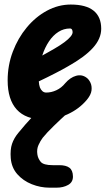

<svg xmlns="http://www.w3.org/2000/svg" viewBox="-20 -530 478 866"><path d="M177.5 9Q96.5 9 55.5 -36Q14.5 -81 14.5 -167.5Q14.5 -235.5 37.8 -297Q61 -358.5 101 -406.5Q141 -454.5 192.2 -482Q243.5 -509.5 299 -509.5Q368 -509.5 402.2 -481.8Q436.5 -454 436.5 -400.5Q436.5 -378 427.2 -356.5Q418 -335 399.2 -314.2Q380.5 -293.5 352.5 -272.8Q324.5 -252 287 -231Q264 -217.5 229.5 -199.8Q195 -182 155 -163Q155.5 -154.5 156.8 -147.8Q158 -141 160 -135.5Q164 -125.5 171.2 -119Q178.5 -112.5 188.5 -112.5Q211.5 -112.5 234.2 -123Q257 -133.5 274 -154.5Q296.5 -180.5 322.8 -188Q349 -195.5 370.5 -179.5Q381 -172 388 -157Q395 -142 392.8 -122.2Q390.5 -102.5 371.5 -79.5Q337 -38.5 285.5 -14.8Q234 9 177.5 9ZM170.5 -279.5Q184.5 -287 198 -294.8Q211.5 -302.5 225.5 -310.5Q253 -326.5 271 -340Q289 -353.5 298.2 -364.8Q307.5 -376 307.5 -385Q307.5 -391.5 304.8 -396.5Q302 -401.5 295.5 -401.5Q267.5 -401.5 243.5 -386.2Q219.5 -371 201 -343.5Q182.5 -316 170.5 -279.5ZM203.5 316.5Q162.5 316.5 123.5 301Q84.5 285.5 58.2 255.8Q32 226 28.5 183.5Q25.5 145 34.2 119Q43 93 62.5 69.5Q76 52.5 94.5 31.5Q113 10.5 132.2 -10Q151.5 -30.5 167.5 -46Q181 -59 197 -65.8Q213 -72.5 235 -72.5Q251.5 -72.5 268 -64.5Q284.5 -56.5 290.2 -43.5Q296 -30.5 279.5 -15.5Q254.5 7 222.8 37.8Q191 68.5 173 91Q162.5 104.5 153.8 123.8Q145 143 148.5 166Q151 184.5 163.5 199.8Q176 215 218 215H247.5Q277.5 215 293 226.5Q308.5 238 309 265.5Q309.5 291.5 287.5 304Q265.5 316.5 235 316.5Z"/></svg>

Font: Edu VIC WA NT Hand Pre
Style: Regular
Weight: 400
Designer: Tina and Corey Anderson, Eben Sorkin, Mirko Velimirovic
Foundry: Google for Education
Version: Version 1.000